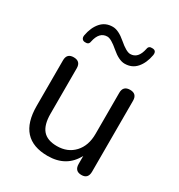

<svg xmlns="http://www.w3.org/2000/svg" viewBox="-175 -851 911 978"><g transform="rotate(30 280.5 -362.0)"><path d="M124 -588Q113 -588 107 -595.5Q101 -603 103 -616Q112 -666 138.5 -696.5Q165 -727 208 -727Q242 -727 286 -689Q330 -651 353 -651Q399 -651 412 -715Q415 -735 437 -733Q462 -733 458 -705Q449 -655 422.5 -624.5Q396 -594 353 -594Q319 -594 275 -632Q231 -670 209 -670Q162 -670 149 -606Q146 -586 124 -588ZM248 9Q73 9 73 -184V-452Q73 -493 113 -493Q154 -493 154 -452V-185Q154 -120 180.5 -89Q207 -58 264 -58Q327 -58 365.5 -99.5Q404 -141 404 -210V-452Q404 -493 445 -493Q485 -493 485 -452V-35Q485 7 446 7Q406 7 406 -35V-82Q358 9 248 9Z"/></g></svg>

Font: Nunito
Style: Regular
Weight: 400
Designer: Vernon Adams
Foundry: Vernon Adams
Version: Version 3.602